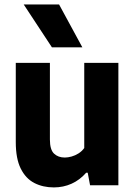

<svg xmlns="http://www.w3.org/2000/svg" viewBox="-20 -828 603 858"><path d="M220.5 9.5Q172 9.5 133.5 -10.2Q95 -30 72.8 -74.5Q50.5 -119 50.5 -193V-547H203V-204.5Q203 -159 221.5 -141.5Q240 -124 269.5 -124Q283.5 -124 299.8 -128.5Q316 -133 331 -142.5Q346 -152 356.5 -166.5V-547H509V0H382.5L372 -56H365Q336.5 -23.5 299.8 -7Q263 9.5 220.5 9.5ZM212 -616.5 86 -808H244L348 -616.5Z"/></svg>

Font: Encode Sans SemiCondensed
Style: Bold
Weight: 700
Width: 4
Designer: Multiple Designers
Foundry: Impallari Type
Version: Version 3.002